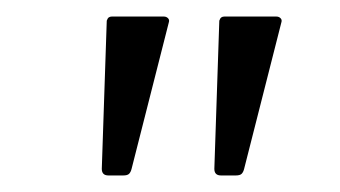

<svg xmlns="http://www.w3.org/2000/svg" viewBox="-20 -762 411 232"><path d="M275 -558Q274 -554 272 -552Q270 -550 265 -550H247Q243 -550 241 -552Q239 -554 239 -558L245 -737Q246 -740 247.5 -741Q249 -742 251 -742H314Q317 -742 319 -740Q321 -738 320 -735ZM139 -558Q138 -554 136 -552Q134 -550 129 -550H111Q107 -550 105 -552Q103 -554 103 -558L109 -737Q110 -740 111.5 -741Q113 -742 115 -742H178Q181 -742 183 -740Q185 -738 184 -735Z"/></svg>

Font: Libre Franklin Thin Thin
Style: Italic
Weight: 250
Italic angle: -8°
Version: Version 3.000